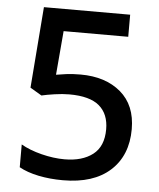

<svg xmlns="http://www.w3.org/2000/svg" viewBox="-52 -759 676 814"><g transform="rotate(5 286.0 -352.0)"><path d="M282 -443Q388 -443 453 -388Q518 -333 518 -231Q518 -119 447 -54.5Q376 10 246 10Q190 10 141.5 0Q93 -10 59 -29V-126Q95 -105 146.5 -92Q198 -79 245 -79Q320 -79 365 -113.5Q410 -148 410 -221Q410 -286 369.5 -320.5Q329 -355 242 -355Q213 -355 179 -350Q145 -345 124 -340L75 -369L102 -714H469V-620H194L178 -433Q195 -436 221 -439.5Q247 -443 282 -443Z"/></g></svg>

Font: Noto Sans Ol Chiki Medium
Style: Regular
Weight: 500
Designer: Monotype Design Team, Lewis McGuffie
Foundry: Monotype Imaging Inc.
Version: Version 2.003; ttfautohint (v1.8.4.7-5d5b)